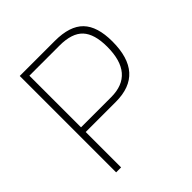

<svg xmlns="http://www.w3.org/2000/svg" viewBox="-186 -843 986 986"><g transform="rotate(-45 307.5 -350.0)"><path d="M358 -257H139V0H103V-700H358Q466 -700 515.5 -649Q565 -598 565 -489Q565 -257 358 -257ZM139 -291H358Q527 -291 527 -489Q527 -581 487.5 -623.5Q448 -666 358 -666H139Z"/></g></svg>

Font: TypoPRO Titillium Text
Style: 1 wt
Weight: 100
Designer: Accademia di Belle Arti di Urbino and others
Foundry: Accademia di Belle Arti di Urbino and others.
Version: Version 25.000